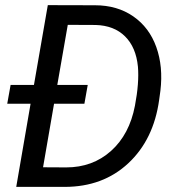

<svg xmlns="http://www.w3.org/2000/svg" viewBox="-20 -731 696 751"><path d="M43.5 0 99.6 -325.2H8.3L21.5 -398.9H112.8L167 -710.9L351.6 -710.4Q438.5 -710.4 501.2 -667Q564 -623.5 591.3 -547.1Q618.7 -470.7 607.4 -376L602.5 -340.3Q581.1 -185.1 481.9 -92.5Q382.8 0 232.9 0ZM310.1 -325.2H191.4L148.4 -76.7L238.8 -76.2Q342.3 -76.2 414.3 -140.6Q486.3 -205.1 507.8 -317.4Q524.9 -407.2 519.5 -470.2Q512.2 -545.9 469.2 -588.6Q426.3 -631.3 354 -633.3L245.1 -633.8L204.1 -398.9H323.2Z"/></svg>

Font: TypoPRO Roboto
Style: Italic
Weight: 400
Italic angle: -12°
Designer: Google
Version: Version 2.136; 2016